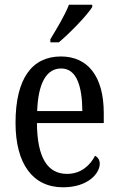

<svg xmlns="http://www.w3.org/2000/svg" viewBox="-20 -786 502 816"><path d="M194 -619V-606H230C279 -647 350 -721 372 -756V-766H273C256 -721 222 -666 194 -619ZM248 10C355 10 404 -50 404 -90C404 -108 394 -119 384 -124C363 -83 324 -47 265 -47C183 -47 138 -114 137 -263H421V-305C421 -463 352 -546 239 -546C116 -546 46 -452 46 -264C46 -90 119 10 248 10ZM330 -314H138C142 -430 176 -495 240 -495C305 -495 329 -422 330 -314Z"/></svg>

Font: Noto Serif Tamil Condensed
Style: Italic
Weight: 400
Width: 3
Italic angle: -12°
Designer: Indian Type Foundry, Tom Grace, and the Monotype Design Team
Foundry: Monotype Imaging Inc.
Version: Version 2.003